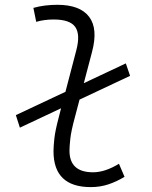

<svg xmlns="http://www.w3.org/2000/svg" viewBox="-20 -762 626 792"><path d="M62 -235.4 45.4 -287.1 250 -383.3 294.9 -555.2Q312 -620.1 290.3 -650.9Q268.6 -681.6 201.2 -681.6Q183.6 -681.6 165.5 -679.4Q147.5 -677.2 129.4 -671.9L117.7 -729.5Q142.1 -736.3 167 -739.3Q191.9 -742.2 216.8 -742.2Q310.1 -742.2 347.7 -692.6Q385.3 -643.1 359.4 -546.9L325.7 -418.9L499 -500.5L516.6 -449.2L308.1 -351.1L288.6 -277.3Q273.4 -221.2 270 -189.2Q266.6 -157.2 266.6 -141.6Q266.1 -51.3 363.8 -51.3Q413.1 -51.3 470.7 -86.4L493.7 -32.7Q460.9 -12.7 427 -1.5Q393.1 9.8 354.5 9.8Q200.7 9.8 200.7 -138.2Q200.7 -158.2 204.3 -191.2Q208 -224.1 222.2 -277.3L231.9 -315.4Z"/></svg>

Font: Cascadia Code PL Light
Style: Italic
Weight: 300
Italic angle: -10°
Monospace: yes
Designer: Aaron Bell
Foundry: Saja Typeworks
Version: Version 2404.023; ttfautohint (v1.8.4)